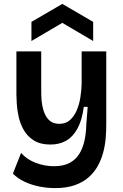

<svg xmlns="http://www.w3.org/2000/svg" viewBox="-20 -786 631 983"><path d="M262 177Q222 177 181.5 169Q141 161 106 144.5Q71 128 46 103L88 -3Q118 31 163.5 48Q209 65 256 65Q304 65 335.5 48.5Q367 32 385.5 2.5Q404 -27 412.5 -66Q421 -105 422 -151L429 -239H409Q400 -170 376.5 -127.5Q353 -85 318.5 -65.5Q284 -46 238 -46Q187 -46 154 -66.5Q121 -87 102.5 -119Q84 -151 76 -186.5Q68 -222 66 -253.5Q64 -285 64 -302V-523H191V-338Q191 -319 191.5 -294.5Q192 -270 196.5 -245.5Q201 -221 211 -199.5Q221 -178 238.5 -165Q256 -152 284 -152Q317 -152 338.5 -171.5Q360 -191 373 -221.5Q386 -252 391.5 -287.5Q397 -323 398 -356V-523H524V-145Q524 -114 521 -78Q518 -42 508.5 -6Q499 30 481 63Q463 96 434 121.5Q405 147 363 162Q321 177 262 177ZM141 -576V-674L299 -766L457 -674V-576L299 -669Z"/></svg>

Font: Bricolage Grotesque SemiBold
Style: Regular
Weight: 600
Designer: Mathieu Triay
Foundry: Atelier Triay
Version: Version 1.000;gftools[0.9.30]